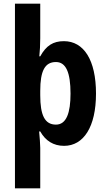

<svg xmlns="http://www.w3.org/2000/svg" viewBox="-20 -780 579 1040"><path d="M500 -273C500 -455 434 -557 326 -557C268 -557 230 -533 198 -475H193C196 -504 198 -537 198 -573V-760H61V240H198V21C198 0 195 -33 192 -68H198C226 -18 269 10 327 10C433 10 500 -93 500 -273ZM362 -273C362 -169 340 -105 283 -105C222 -105 198 -157 198 -264V-288C198 -396 223 -444 283 -444C337 -444 362 -388 362 -273Z"/></svg>

Font: Noto Sans Thai Looped Condensed
Style: Bold
Weight: 700
Width: 3
Designer: Sasikarn Vongin, Ben Mitchell
Foundry: The Fontpad Ltd
Version: Version 1.001